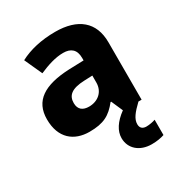

<svg xmlns="http://www.w3.org/2000/svg" viewBox="-186 -738 986 1054"><g transform="rotate(-30 306.5 -211.0)"><path d="M455 54C455 21 478 -8 523 -51H543V-415C543 -544 461 -611 318 -611C230 -611 153 -593 93 -561L144 -449C197 -472 249 -489 298 -489C346 -489 375 -466 375 -413V-397L281 -394C122 -387 39 -334 39 -217C39 -97 111 -41 208 -41C299 -41 342 -66 389 -125H393L425 -52C370 -12 342 32 342 77C342 144 395 189 470 189C504 189 529 184 550 177V80C537 85 512 90 493 90C470 90 455 79 455 54ZM324 -299 375 -301V-257C375 -198 331 -162 275 -162C237 -162 211 -179 211 -221C211 -268 240 -296 324 -299Z"/></g></svg>

Font: Noto Sans Tamil UI ExtraBold
Style: Regular
Weight: 800
Designer: Jelle Bosma - Monotype Design Team
Foundry: Monotype Imaging Inc.
Version: Version 2.004